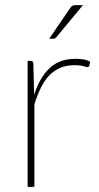

<svg xmlns="http://www.w3.org/2000/svg" viewBox="-20 -731 388 751"><path d="M88 0ZM88 0V-493H100Q110 -493 110.5 -482L113.5 -360.5Q135 -427.5 173.8 -464.2Q212.5 -501 275.5 -501Q290 -501 305.2 -498.8Q320.5 -496.5 332.5 -489.5L329.5 -474Q327.5 -468.5 322.5 -468.5Q317 -468.5 305.8 -472.2Q294.5 -476 272.5 -476Q241 -476 217 -466.2Q193 -456.5 174 -437.2Q155 -418 140.8 -389.5Q126.5 -361 114.5 -323V0ZM304.5 -711 200.5 -585.5Q196 -579.5 188.5 -579.5H172.5L253.5 -698Q258.5 -705.5 263 -708.2Q267.5 -711 277.5 -711Z"/></svg>

Font: Lato Thin
Style: Regular
Weight: 200
Designer: Lukasz Dziedzic
Foundry: tyPoland Lukasz Dziedzic
Version: Version 2.007; 2014-02-27